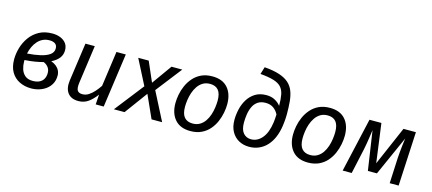

<svg xmlns="http://www.w3.org/2000/svg" viewBox="-56 -1272 4061 1806"><g transform="rotate(15 1975.0 -368.5)"><path d="M338 -539Q383 -539 418 -524.5Q453 -510 473 -483Q493 -456 493 -416Q493 -373 468 -340.5Q443 -308 394 -284Q422 -274 443 -257.5Q464 -241 475.5 -218Q487 -195 487 -168Q487 -123 469 -89.5Q451 -56 421 -33.5Q391 -11 353.5 0.5Q316 12 276 12Q212 12 161 -13.5Q110 -39 81 -88.5Q52 -138 52 -211Q52 -266 68.5 -323.5Q85 -381 120 -430Q155 -479 209 -509Q263 -539 338 -539ZM328 -258Q291 -248 246 -240.5Q201 -233 148 -230Q148 -225 148 -221.5Q148 -218 148 -213Q148 -177 159 -142Q170 -107 197 -83.5Q224 -60 272 -60Q311 -60 337.5 -73Q364 -86 377.5 -110.5Q391 -135 391 -169Q391 -193 382 -210Q373 -227 359 -239Q345 -251 328 -258ZM329 -470Q293 -470 264.5 -456.5Q236 -443 214 -418.5Q192 -394 177.5 -362.5Q163 -331 155 -295Q228 -300 284 -313Q340 -326 372 -349.5Q404 -373 404 -410Q404 -441 384 -455.5Q364 -470 329 -470Z M736 12Q666 12 632.5 -31.5Q599 -75 609 -152L662 -527H753L701 -156Q694 -102 707.5 -81Q721 -60 756 -60Q789 -60 817.5 -78.5Q846 -97 871 -125.5Q896 -154 916 -184L964 -527H1055L981 0H903L910 -97Q873 -47 832 -17.5Q791 12 736 12Z M1176 -527H1278L1362 -334L1409 -275L1550 0H1447L1347 -222L1301 -283ZM1500 -527H1605L1409 -275L1347 -222L1184 0H1080L1301 -283L1362 -334Z M1826 12Q1728 12 1676 -47Q1624 -106 1624 -206Q1624 -245 1632.5 -290Q1641 -335 1660.5 -379Q1680 -423 1712 -459.5Q1744 -496 1789.5 -517.5Q1835 -539 1897 -539Q1995 -539 2046.5 -480.5Q2098 -422 2098 -321Q2098 -283 2089.5 -238Q2081 -193 2062 -149Q2043 -105 2011.5 -68.5Q1980 -32 1934 -10Q1888 12 1826 12ZM1829 -62Q1870 -62 1899.5 -80Q1929 -98 1949 -127.5Q1969 -157 1980.5 -192.5Q1992 -228 1997 -264.5Q2002 -301 2002 -331Q2002 -400 1974.5 -432.5Q1947 -465 1894 -465Q1853 -465 1823.5 -447Q1794 -429 1774 -399.5Q1754 -370 1742 -334.5Q1730 -299 1725 -262.5Q1720 -226 1720 -196Q1720 -127 1748 -94.5Q1776 -62 1829 -62Z M2326 -678 2348 -749Q2437 -742 2495 -722.5Q2553 -703 2587 -672Q2621 -641 2637.5 -597.5Q2654 -554 2659 -499Q2664 -444 2664 -377Q2664 -359 2663 -340Q2662 -321 2660 -301Q2658 -281 2655 -260Q2646 -198 2624.5 -147.5Q2603 -97 2570 -61.5Q2537 -26 2493.5 -7Q2450 12 2398 12Q2343 12 2298.5 -12Q2254 -36 2227.5 -83Q2201 -130 2201 -197Q2201 -248 2213 -301Q2225 -354 2252.5 -399Q2280 -444 2324.5 -472Q2369 -500 2433 -500Q2481 -500 2516 -481Q2551 -462 2573 -433Q2573 -498 2564.5 -542Q2556 -586 2531 -613.5Q2506 -641 2456.5 -656Q2407 -671 2326 -678ZM2445 -428Q2398 -428 2368 -407Q2338 -386 2322 -351Q2306 -316 2300 -275Q2294 -234 2294 -195Q2294 -127 2323 -94Q2352 -61 2398 -61Q2460 -61 2505 -114.5Q2550 -168 2564 -271Q2566 -286 2567.5 -306.5Q2569 -327 2570 -348Q2551 -386 2520 -407Q2489 -428 2445 -428Z M2971 12Q2873 12 2821 -47Q2769 -106 2769 -206Q2769 -245 2777.5 -290Q2786 -335 2805.5 -379Q2825 -423 2857 -459.5Q2889 -496 2934.5 -517.5Q2980 -539 3042 -539Q3140 -539 3191.5 -480.5Q3243 -422 3243 -321Q3243 -283 3234.5 -238Q3226 -193 3207 -149Q3188 -105 3156.5 -68.5Q3125 -32 3079 -10Q3033 12 2971 12ZM2974 -62Q3015 -62 3044.5 -80Q3074 -98 3094 -127.5Q3114 -157 3125.5 -192.5Q3137 -228 3142 -264.5Q3147 -301 3147 -331Q3147 -400 3119.5 -432.5Q3092 -465 3039 -465Q2998 -465 2968.5 -447Q2939 -429 2919 -399.5Q2899 -370 2887 -334.5Q2875 -299 2870 -262.5Q2865 -226 2865 -196Q2865 -127 2893 -94.5Q2921 -62 2974 -62Z M3759 -527H3880L3853 0H3766L3778 -252Q3780 -281 3782.5 -309.5Q3785 -338 3789 -370.5Q3793 -403 3798 -443L3626 -58H3538L3481 -440Q3476 -404 3471 -370Q3466 -336 3461 -305.5Q3456 -275 3450 -247L3396 0H3308L3428 -527H3544L3595 -148Z"/></g></svg>

Font: Fira Sans Variable
Style: Italic
Weight: 397
Italic angle: -8°
Designer: Carrois Corporate & Edenspiekermann AG
Foundry: Carrois Corporate GbR & Edenspiekermann AG
Version: Version 4.202